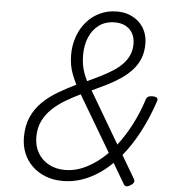

<svg xmlns="http://www.w3.org/2000/svg" viewBox="-76 -1357 1304 1446"><g transform="rotate(5 575.5 -634.5)"><path d="M451 19Q380 19 321.5 -4Q263 -27 220.5 -68Q178 -109 155.5 -164Q133 -219 133 -285Q133 -373 162.5 -438.5Q192 -504 243 -553.5Q294 -603 358.5 -641Q423 -679 492 -712Q472 -752 458.5 -788Q445 -824 439 -860Q433 -896 433 -934Q433 -1006 455.5 -1070.5Q478 -1135 520.5 -1184Q563 -1233 621.5 -1260.5Q680 -1288 751 -1288Q801 -1288 843 -1272Q885 -1256 917 -1226Q949 -1196 966 -1154.5Q983 -1113 983 -1064Q983 -1000 963 -951Q943 -902 906.5 -862.5Q870 -823 822.5 -791Q775 -759 720.5 -732Q666 -705 610 -679L839 -290Q894 -361 941 -451Q988 -541 1022 -645Q1027 -662 1038 -668.5Q1049 -675 1069 -675Q1097 -675 1105.5 -666.5Q1114 -658 1108 -640Q1066 -514 1009.5 -406.5Q953 -299 884 -215L985 -44Q993 -31 989 -18.5Q985 -6 964 6Q947 18 933.5 17Q920 16 912 1L823 -150Q741 -69 646.5 -25Q552 19 451 19ZM462 -65Q544 -65 625.5 -106.5Q707 -148 780 -222L531 -643Q471 -614 416 -581Q361 -548 318.5 -507Q276 -466 251 -414Q226 -362 226 -293Q226 -226 256 -174.5Q286 -123 339 -94Q392 -65 462 -65ZM570 -746Q621 -769 668.5 -793Q716 -817 757.5 -843Q799 -869 829.5 -900.5Q860 -932 877 -970Q894 -1008 894 -1055Q894 -1102 875 -1135.5Q856 -1169 822 -1187Q788 -1205 742 -1205Q672 -1205 623 -1170Q574 -1135 548.5 -1075Q523 -1015 523 -940Q523 -903 528 -871Q533 -839 543.5 -808.5Q554 -778 570 -746Z"/></g></svg>

Font: Playwrite NL
Style: Regular
Weight: 400
Designer: Veronika Burian, José Scaglione
Foundry: TypeTogether
Version: Version 1.002